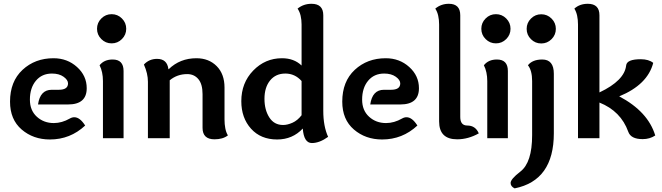

<svg xmlns="http://www.w3.org/2000/svg" viewBox="-20 -740 3543 1028"><path d="M256.8 -259.3H294.9Q344.2 -259.3 344.2 -293.5Q344.2 -312 320.3 -329.1Q296.4 -346.2 258.3 -346.2Q204.1 -346.2 172.1 -307.6Q140.1 -269 140.1 -206.5Q140.1 -148.9 177.2 -115Q214.4 -81.1 268.1 -81.1Q311.5 -81.1 354 -105.5Q365.7 -112.3 377.9 -112.3Q407.7 -112.3 436 -67.9Q356 6.8 247.1 6.8Q158.2 6.8 95.9 -46.6Q33.7 -100.1 33.7 -195.8Q33.7 -303.7 100.6 -366Q167.5 -428.2 266.6 -428.2Q340.3 -428.2 392.3 -381.3Q444.3 -334.5 444.3 -267.6Q444.3 -180.7 344.7 -180.7H183.6Q194.8 -259.3 256.8 -259.3Z M577.6 -507.8Q545.4 -507.8 522.5 -530.8Q499.5 -553.7 499.5 -585.9Q499.5 -618.2 522.5 -641.1Q545.4 -664.1 577.6 -664.1Q609.9 -664.1 632.8 -641.1Q655.8 -618.2 655.8 -585.9Q655.8 -553.7 632.8 -530.8Q609.9 -507.8 577.6 -507.8ZM531.2 0V-305.7Q531.2 -355 513.2 -390.6Q537.6 -421.4 583 -421.4Q641.6 -421.4 641.6 -359.9V0Z M881.8 -369.6H883.3Q943.8 -428.2 1031.7 -428.2Q1098.1 -428.2 1140.1 -386Q1182.1 -343.8 1182.1 -271V-100.1Q1182.1 -75.2 1186.3 -53.2Q1190.4 -31.2 1200.2 -15.1Q1173.3 5.9 1128.4 5.9Q1064.5 5.9 1064.5 -55.7V-235.8Q1064.5 -289.6 1042 -316.4Q1019.5 -343.3 982.4 -343.3Q928.7 -343.3 888.7 -310.1V0H772V-302.2Q772 -346.2 750.5 -394.5Q778.8 -424.8 820.8 -424.8Q875 -424.8 881.8 -369.6Z M1495.6 -70.8Q1519 -70.8 1545.9 -82.8Q1572.8 -94.7 1594.7 -123V-306.2Q1559.1 -346.2 1507.8 -346.2Q1456.1 -346.2 1426 -309.1Q1396 -272 1396 -210.9Q1396 -151.9 1421.9 -111.3Q1447.8 -70.8 1495.6 -70.8ZM1710.9 -146.5Q1710.9 -64 1736.8 -7.3Q1690.9 25.9 1649.9 25.9Q1606.9 25.9 1601.1 -51.8Q1546.4 6.8 1463.9 6.8Q1376 6.8 1324 -51Q1272 -108.9 1272 -198.2Q1272 -296.4 1335.9 -362.3Q1399.9 -428.2 1489.7 -428.2Q1554.2 -428.2 1594.7 -389.2V-608.9Q1594.7 -633.8 1589.6 -655.8Q1584.5 -677.7 1573.2 -693.8Q1605 -719.7 1647.9 -719.7Q1710.9 -719.7 1710.9 -658.2Z M2035.6 -259.3H2073.7Q2123 -259.3 2123 -293.5Q2123 -312 2099.1 -329.1Q2075.2 -346.2 2037.1 -346.2Q1982.9 -346.2 1950.9 -307.6Q1918.9 -269 1918.9 -206.5Q1918.9 -148.9 1956.1 -115Q1993.2 -81.1 2046.9 -81.1Q2090.3 -81.1 2132.8 -105.5Q2144.5 -112.3 2156.7 -112.3Q2186.5 -112.3 2214.8 -67.9Q2134.8 6.8 2025.9 6.8Q1937 6.8 1874.8 -46.6Q1812.5 -100.1 1812.5 -195.8Q1812.5 -303.7 1879.4 -366Q1946.3 -428.2 2045.4 -428.2Q2119.1 -428.2 2171.1 -381.3Q2223.1 -334.5 2223.1 -267.6Q2223.1 -180.7 2123.5 -180.7H1962.4Q1973.6 -259.3 2035.6 -259.3Z M2444.3 -113.8Q2444.3 -67.9 2481.9 -67.9Q2525.9 -67.9 2543.5 -25.9Q2486.8 5.9 2427.7 5.9Q2331.1 5.9 2331.1 -89.8V-608.9Q2331.1 -633.8 2326.2 -655.8Q2321.3 -677.7 2310.5 -693.8Q2341.3 -719.7 2383.3 -719.7Q2444.3 -719.7 2444.3 -658.2Z M2635.3 -507.8Q2603 -507.8 2580.1 -530.8Q2557.1 -553.7 2557.1 -585.9Q2557.1 -618.2 2580.1 -641.1Q2603 -664.1 2635.3 -664.1Q2667.5 -664.1 2690.4 -641.1Q2713.4 -618.2 2713.4 -585.9Q2713.4 -553.7 2690.4 -530.8Q2667.5 -507.8 2635.3 -507.8ZM2588.9 0V-305.7Q2588.9 -355 2570.8 -390.6Q2595.2 -421.4 2640.6 -421.4Q2699.2 -421.4 2699.2 -359.9V0Z M2877.9 -507.3Q2845.7 -507.3 2822.8 -530.3Q2799.8 -553.2 2799.8 -585.4Q2799.8 -617.7 2822.8 -640.6Q2845.7 -663.6 2877.9 -663.6Q2910.2 -663.6 2933.1 -640.6Q2956.1 -617.7 2956.1 -585.4Q2956.1 -553.2 2933.1 -530.3Q2910.2 -507.3 2877.9 -507.3ZM2735.4 268.6Q2713.9 258.3 2713.9 239.7Q2713.9 218.8 2766.1 178.7Q2829.1 130.4 2829.1 -16.1V-305.7Q2829.1 -362.8 2806.6 -390.6Q2831.1 -421.4 2883.3 -421.4Q2945.3 -421.4 2945.3 -345.2V-25.9Q2945.3 226.6 2735.4 268.6Z M3189.5 -245.1Q3323.7 -308.6 3332.5 -389.6Q3335.9 -422.9 3410.6 -422.9Q3453.6 -422.9 3477.5 -403.3Q3447.3 -286.6 3295.4 -224.1Q3449.7 -142.6 3488.3 -14.6Q3459 4.9 3420.9 4.9Q3357.4 4.9 3343.8 -34.7Q3304.2 -145 3189.5 -190.9V0H3074.7V-608.9Q3074.7 -633.8 3070.1 -655.8Q3065.4 -677.7 3055.2 -693.8Q3083.5 -719.7 3127.4 -719.7Q3189.5 -719.7 3189.5 -658.2Z"/></svg>

Font: Bainsley
Style: Bold
Weight: 700
Designer: Paul James MIller
Foundry: High-Logic / Made with FontCreator
Version: Version 1.411;March 28, 2021;FontCreator 13.0.0.2683 64-bit